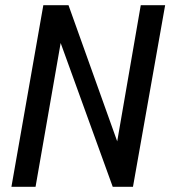

<svg xmlns="http://www.w3.org/2000/svg" viewBox="-20 -720 660 740"><path d="M24 0 147 -700H244L447 -132.5L424 -130.5L522.5 -700H616.5L492.5 0H414.5L198.5 -596.5L221.5 -598.5L117 0Z"/></svg>

Font: Cabin
Style: Italic
Weight: 400
Width: 4
Italic angle: -10°
Designer: Pablo Impallari
Foundry: Pablo Impallari. http://www.impallari.com Igino Marini. http://www.ikern.com
Version: Version 3.001